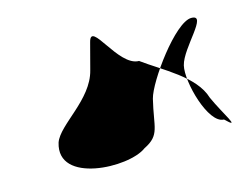

<svg xmlns="http://www.w3.org/2000/svg" viewBox="-69 -678 810 643"><g transform="rotate(-15 335.5 -356.5)"><path d="M94 -260C53 -126 301 -117 367 -167C428 -197 414 -226 437 -320C451 -376 575 -548 631 -548C689 -548 580 -459 566 -401C553 -347 595 -191 649 -191C700 -141 650 -211 622 -274C598 -354 493 -404 425 -454C353 -454 301 -629 283 -557C274 -521 268 -502 259 -466C235 -370 114 -317 94 -260Z"/></g></svg>

Font: Interstorm
Style: Obl
Weight: 400
Version: Version 0.7